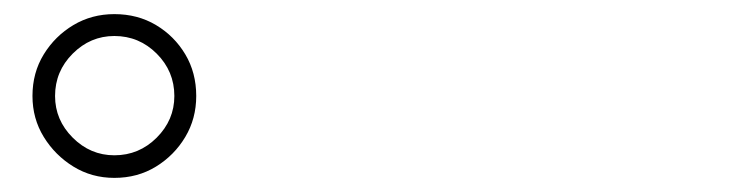

<svg xmlns="http://www.w3.org/2000/svg" viewBox="-20 -863 1040 272"><path d="M142 -611Q110 -611 84 -627Q58 -643 42 -669Q26 -695 26 -727Q26 -760 42 -786Q58 -812 84 -827.5Q110 -843 142 -843Q175 -843 201 -827.5Q227 -812 242.5 -786Q258 -760 258 -727Q258 -695 242.5 -669Q227 -643 201 -627Q175 -611 142 -611ZM142 -643Q177 -643 202 -668Q227 -693 227 -727Q227 -762 202 -787Q177 -812 142 -812Q108 -812 83 -787Q58 -762 58 -727Q58 -693 83 -668Q108 -643 142 -643Z"/></svg>

Font: Noto Serif JP ExtraLight Light
Style: Regular
Weight: 300
Version: Version 2.003-H1;hotconv 1.1.1;makeotfexe 2.6.0